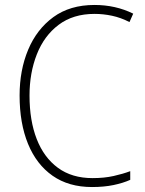

<svg xmlns="http://www.w3.org/2000/svg" viewBox="-20 -744 586 774"><path d="M361 -688Q275 -688 216.5 -644Q158 -600 128.5 -525Q99 -450 99 -359Q99 -258 128 -183.5Q157 -109 213.5 -67.5Q270 -26 353 -26Q400 -26 438 -34.5Q476 -43 505 -54V-19Q476 -6 437.5 2Q399 10 351 10Q257 10 192 -35.5Q127 -81 93 -164Q59 -247 59 -359Q59 -461 93.5 -543.5Q128 -626 195 -675Q262 -724 361 -724Q446 -724 517 -689L502 -655Q467 -673 431.5 -680.5Q396 -688 361 -688Z"/></svg>

Font: Noto Sans Khmer SemiCondensed ExtraLight
Style: Regular
Weight: 200
Width: 4
Designer: Danh Hong and the Monotype Design Team
Foundry: Monotype Imaging Inc.
Version: Version 2.004; ttfautohint (v1.8.4.7-5d5b)